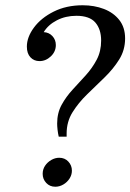

<svg xmlns="http://www.w3.org/2000/svg" viewBox="-20 -699 495 729"><path d="M203 -180Q200 -193 198.5 -206.5Q197 -220 197 -230Q197 -270 214 -301Q231 -332 256 -359Q281 -386 305.5 -413Q330 -440 347 -472Q364 -504 364 -545Q364 -588 342 -613.5Q320 -639 270 -639Q229 -639 196 -622Q163 -605 146 -577Q166 -576 179 -562Q192 -548 192 -528Q192 -503 173 -485Q154 -467 130 -467Q109 -467 95.5 -481.5Q82 -496 82 -522Q82 -558 109 -594.5Q136 -631 184 -655Q232 -679 294 -679Q338 -679 374.5 -665Q411 -651 433 -623Q455 -595 455 -553Q455 -509 432.5 -473Q410 -437 377 -405Q344 -373 311 -341Q278 -309 255.5 -273Q233 -237 233 -192Q233 -190 233 -186Q233 -182 233 -180ZM190 10Q169 10 155.5 -4.5Q142 -19 142 -39Q142 -56 151 -69.5Q160 -83 174.5 -91.5Q189 -100 205 -100Q226 -100 239.5 -85.5Q253 -71 253 -51Q253 -35 244 -21Q235 -7 220.5 1.5Q206 10 190 10Z"/></svg>

Font: Brygada 1918
Style: Italic
Weight: 400
Italic angle: -8°
Designer: Mateusz Machalski | Borys Kosmynka | Przemek Hoffer
Foundry: NIEPODLEGLA 2018
Version: Version 3.006